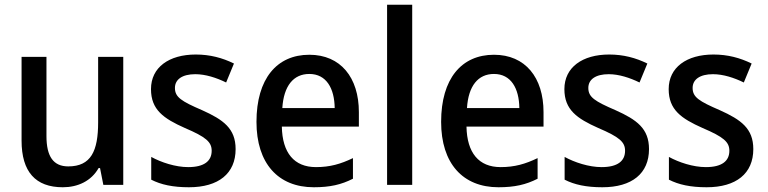

<svg xmlns="http://www.w3.org/2000/svg" viewBox="-20 -780 3238 810"><path d="M500 -540H394V-264C394 -143 364 -78 268 -78C205 -78 176 -120 176 -206V-540H71V-187C71 -55 130 10 245 10C308 10 365 -16 396 -71H402L416 0H500Z M974 -151C974 -238 922 -275 833 -315C745 -353 718 -370 718 -409C718 -445 749 -467 804 -467C847 -467 893 -452 934 -432L967 -512C918 -536 866 -550 806 -550C693 -550 617 -496 617 -404C617 -317 670 -280 760 -240C849 -202 873 -181 873 -144C873 -101 842 -75 774 -75C720 -75 660 -95 618 -118V-22C659 -1 709 10 777 10C902 10 974 -48 974 -151Z M1285 -549C1148 -549 1062 -448 1062 -266C1062 -91 1153 10 1304 10C1372 10 1420 -1 1469 -26V-113C1417 -88 1372 -75 1313 -75C1221 -75 1171 -135 1169 -246H1494V-307C1494 -453 1417 -549 1285 -549ZM1285 -468C1357 -468 1391 -407 1392 -324H1171C1177 -418 1218 -468 1285 -468Z M1719 0V-760H1613V0Z M2064 -549C1927 -549 1841 -448 1841 -266C1841 -91 1932 10 2083 10C2151 10 2199 -1 2248 -26V-113C2196 -88 2151 -75 2092 -75C2000 -75 1950 -135 1948 -246H2273V-307C2273 -453 2196 -549 2064 -549ZM2064 -468C2136 -468 2170 -407 2171 -324H1950C1956 -418 1997 -468 2064 -468Z M2718 -151C2718 -238 2666 -275 2577 -315C2489 -353 2462 -370 2462 -409C2462 -445 2493 -467 2548 -467C2591 -467 2637 -452 2678 -432L2711 -512C2662 -536 2610 -550 2550 -550C2437 -550 2361 -496 2361 -404C2361 -317 2414 -280 2504 -240C2593 -202 2617 -181 2617 -144C2617 -101 2586 -75 2518 -75C2464 -75 2404 -95 2362 -118V-22C2403 -1 2453 10 2521 10C2646 10 2718 -48 2718 -151Z M3158 -151C3158 -238 3106 -275 3017 -315C2929 -353 2902 -370 2902 -409C2902 -445 2933 -467 2988 -467C3031 -467 3077 -452 3118 -432L3151 -512C3102 -536 3050 -550 2990 -550C2877 -550 2801 -496 2801 -404C2801 -317 2854 -280 2944 -240C3033 -202 3057 -181 3057 -144C3057 -101 3026 -75 2958 -75C2904 -75 2844 -95 2802 -118V-22C2843 -1 2893 10 2961 10C3086 10 3158 -48 3158 -151Z"/></svg>

Font: Noto Sans Bengali SemiCondensed Medium
Style: Regular
Weight: 500
Width: 4
Designer: Joana Ranito - Universal Thirst; Jelle Bosma - Monotype Design Team
Foundry: Universal Thirst ehf.
Version: Version 3.000